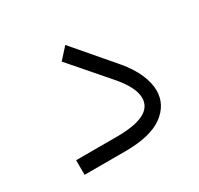

<svg xmlns="http://www.w3.org/2000/svg" viewBox="-100 -545 691 667"><g transform="rotate(-30 245.0 -212.0)"><path d="M226.6 0H63.5V-58.6H227.1Q370.6 -58.6 370.6 -131.8Q370.6 -173.8 319.8 -232.4L191.4 -380.4L231 -424.3L365.2 -267.6Q380.4 -249.5 392.1 -231.2Q403.8 -212.9 411.4 -195.3Q418.9 -177.7 422.9 -161.1Q426.8 -144.5 426.8 -128.9Q426.8 -72.3 377.4 -36.1Q328.1 0 226.6 0Z"/></g></svg>

Font: Shabnam Thin WOL
Style: Thin-WOL
Weight: 100
Foundry: DejaVu fonts team - Redesigned by Saber Rastikerdar - Based on Vazir font
Version: Version 5.0.0